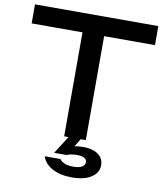

<svg xmlns="http://www.w3.org/2000/svg" viewBox="-103 -834 989 1153"><g transform="rotate(10 392.0 -257.5)"><path d="M326 -689H458V0H326ZM16 -750H768V-634H16ZM360 -12H434L383 72L349 70Q371 56 394 49.5Q417 43 450 43Q509 43 542 67.5Q575 92 575 133Q575 178 532.5 206.5Q490 235 412 235Q343 235 294.5 209Q246 183 232 138H327Q338 153 358.5 161.5Q379 170 412 170Q448 170 465 158.5Q482 147 482 131Q482 115 467 106Q452 97 423 97Q403 97 386.5 100Q370 103 359 108H284Z"/></g></svg>

Font: Unbounded
Style: Regular
Weight: 400
Designer: Luke Prowse, Jean-Baptiste Morizot, Fátima Lázaro, Florian Runge
Foundry: NaN
Version: Version 1.701;gftools[0.9.28.dev5+ged2979d]